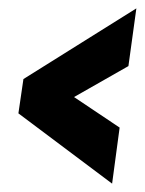

<svg xmlns="http://www.w3.org/2000/svg" viewBox="-20 -559 347 459"><path d="M248 -120 24 -288 36 -370 306 -539 287 -401 157 -327 266 -254Z"/></svg>

Font: Alumni Sans Black
Style: Italic
Weight: 900
Italic angle: -8°
Version: Version 1.016